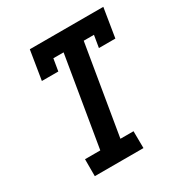

<svg xmlns="http://www.w3.org/2000/svg" viewBox="-171 -863 942 991"><g transform="rotate(-30 300.0 -367.5)"><path d="M109 0V-101H200L289 -634H228L216 -562H118L146 -735H584L556 -562H458L470 -634H409L320 -101H398L399 0Z"/></g></svg>

Font: Iosevka HT Extended
Style: Bold Italic
Weight: 700
Width: 7
Italic angle: -9°
Monospace: yes
Designer: Belleve Invis
Foundry: Belleve Invis
Version: Version 32.3.0; ttfautohint (v1.8.4)